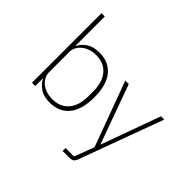

<svg xmlns="http://www.w3.org/2000/svg" viewBox="-211 -993 1445 1445"><g transform="rotate(45 512.0 -270.0)"><path d="M100 -740H135V-429H138Q155 -466 195 -493Q235 -520 299 -520Q399 -520 454.5 -452.5Q510 -385 510 -254Q510 -123 454.5 -55.5Q399 12 299 12Q235 12 195 -15.5Q155 -43 138 -79H135V0H100ZM294 -20Q379 -20 425.5 -75Q472 -130 472 -225V-283Q472 -378 425.5 -433.5Q379 -489 294 -489Q262 -489 233 -479.5Q204 -470 182.5 -453.5Q161 -437 148 -413.5Q135 -390 135 -362V-148Q135 -119 148 -95.5Q161 -72 182.5 -55Q204 -38 233 -29Q262 -20 294 -20Z M965 -508H1000L752 167Q744 185 733 192.5Q722 200 700 200H626V169H716L776 10L585 -508H622L792 -38H795Z"/></g></svg>

Font: IBM Plex Sans KR ExtLt
Style: Regular
Weight: 200
Designer: Mike Abbink; Paul van der Laan; Pieter van Rosmalen; Wujin Sim; Chorong Kim; Dohee Lee;
Foundry: Sandoll Inc.
Version: Version 1.002